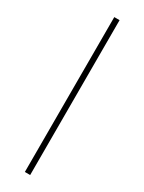

<svg xmlns="http://www.w3.org/2000/svg" viewBox="-203 -788 614 816"><g transform="rotate(30 103.5 -380.0)"><path d="M117 0V-760H91V0Z"/></g></svg>

Font: Noto Sans Arabic UI Th
Style: Regular
Weight: 100
Designer: Monotype Design Team, Nadine Chahine and Nizar Qandah
Foundry: Monotype Imaging Inc.
Version: Version 2.010